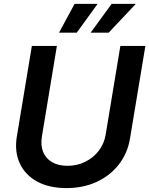

<svg xmlns="http://www.w3.org/2000/svg" viewBox="-20 -966 775 997"><path d="M325.2 10.7Q234.4 10.7 172.1 -23.7Q109.9 -58.1 82.3 -118.7Q54.7 -179.2 67.4 -256.8L145.5 -727.5H275.4L197.8 -258.8Q189.9 -212.4 203.6 -178Q217.3 -143.6 249.8 -124.3Q282.2 -105 330.1 -105Q381.8 -105 424.1 -126.5Q466.3 -147.9 493.9 -184.6Q521.5 -221.2 528.8 -267.6L605 -727.5H734.9L655.3 -248Q642.6 -170.4 597.2 -112.1Q551.8 -53.7 481.9 -21.5Q412.1 10.7 325.2 10.7ZM378.4 -796.4H286.6L367.2 -945.8H486.8ZM544.4 -796.4H450.7L559.6 -945.8H685.1Z"/></svg>

Font: Inter 18pt SemiBold
Style: Italic
Weight: 600
Italic angle: -9.3988°
Designer: Rasmus Andersson
Foundry: rsms
Version: Version 4.001;git-66647c0bb